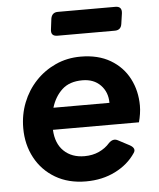

<svg xmlns="http://www.w3.org/2000/svg" viewBox="-54 -815 722 874"><g transform="rotate(-5 306.5 -378.0)"><path d="M304 12Q224 12 164.5 -23Q105 -58 72.5 -118.5Q40 -179 40 -254Q40 -316 61.5 -370.5Q83 -425 122 -466.5Q161 -508 213.5 -532Q266 -556 328 -556Q408 -556 464 -523Q520 -490 549 -434Q578 -378 578 -310Q578 -292 575 -272.5Q572 -253 567 -235H174Q177 -172 213 -137.5Q249 -103 307 -103Q344 -103 373.5 -116.5Q403 -130 423 -153Q443 -173 464 -162L517 -134Q545 -118 531 -98Q498 -48 438.5 -18Q379 12 304 12ZM327 -448Q268 -448 234 -416.5Q200 -385 185 -335H441Q441 -384 410 -416Q379 -448 327 -448ZM232 -660Q200 -660 205 -692L211 -740Q216 -768 243 -768H506Q537 -768 533 -736L526 -688Q522 -660 494 -660Z"/></g></svg>

Font: Pitagon Sans Text Bold
Style: Italic
Weight: 700
Italic angle: -8°
Designer: Travis Tran
Foundry: Pitagon
Version: Version 1.001; ttfautohint (v1.8.4.7-5d5b);gftools[0.9.26]